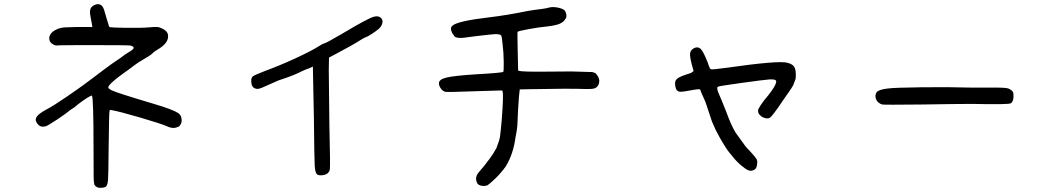

<svg xmlns="http://www.w3.org/2000/svg" viewBox="-20 -759 5040 919"><path d="M433.6 -735.4Q447.3 -742.2 460.9 -736.3Q474.6 -729.5 481.4 -701.2Q488.3 -675.8 500 -639.6Q500 -629.9 509.3 -628.4Q518.6 -627 576.2 -626Q582 -626 584 -626Q662.1 -625 691.4 -627.9Q723.6 -630.9 733.4 -629.9Q743.2 -628.9 756.8 -622.1Q782.2 -610.4 784.2 -590.8Q789.1 -553.7 735.4 -522.5Q716.8 -511.7 708 -502Q699.2 -493.2 668.9 -476.1Q638.7 -459 620.1 -444.3Q605.5 -432.6 572.3 -409.2Q516.6 -369.1 502 -349.6Q497.1 -342.8 499 -338.4Q501 -334 513.7 -327.1Q539.1 -314.5 716.8 -261.7Q808.6 -234.4 833 -217.8Q849.6 -207 849.6 -181.6Q849.6 -168 837.9 -154.3Q818.4 -144.5 803.2 -147Q788.1 -149.4 775.4 -156.2Q748 -168 649.4 -196.8Q550.8 -225.6 516.6 -231.4Q507.8 -233.4 506.3 -232.4Q504.9 -231.4 503.9 -224.6Q502 -215.8 500 -53.7Q499 76.2 497.1 102.1Q495.1 127.9 486.3 134.8Q479.5 139.6 460.4 140.1Q441.4 140.6 431.6 125Q428.7 113.3 428.2 87.4Q427.7 61.5 427.7 -45.9Q427.7 -293.9 419.9 -300.8Q418 -302.7 410.2 -297.9Q399.4 -293 377.4 -277.3Q355.5 -261.7 347.7 -254.9Q338.9 -246.1 316.4 -232.4Q299.8 -217.8 254.4 -187.5Q209 -157.2 198.2 -154.3Q174.8 -148.4 161.1 -164.1Q145.5 -181.6 154.3 -197.8Q163.1 -213.9 201.2 -234.4Q233.4 -251 296.9 -294.4Q360.4 -337.9 383.8 -355.5Q402.3 -370.1 425.8 -386.7Q450.2 -404.3 473.6 -422.9Q518.6 -457 557.6 -482.4Q580.1 -500 593.8 -507.8Q620.1 -522.5 620.1 -530.3Q620.1 -533.2 615.2 -536.6Q610.4 -540 603.5 -541Q593.8 -543 432.6 -543Q271.5 -543 259.8 -542Q246.1 -539.1 235.4 -545.9Q217.8 -554.7 215.8 -571.8Q213.9 -588.9 228.5 -603.5Q238.3 -613.3 259.8 -622.1Q275.4 -627 287.6 -627.9Q299.8 -628.9 351.6 -629.9H421.9L419.9 -643.6Q418 -652.3 414.1 -674.8Q408.2 -702.1 412.6 -715.3Q417 -728.5 433.6 -735.4Z M1768.6 -678.7Q1780.3 -681.6 1785.2 -680.7Q1789.1 -679.7 1792 -679.7Q1795.9 -679.7 1803.7 -672.9Q1813.5 -664.1 1810.1 -648.4Q1806.6 -632.8 1792 -620.1Q1779.3 -609.4 1759.8 -596.7Q1740.2 -584 1733.4 -582Q1724.6 -579.1 1707 -568.4Q1694.3 -559.6 1658.2 -539.1Q1639.6 -528.3 1589.8 -502L1554.7 -483.4L1553.7 -421.9Q1553.7 -365.2 1556.6 -159.2Q1561.5 43 1558.6 52.7Q1552.7 79.1 1516.6 80.1Q1502 80.1 1497.1 75.2Q1488.3 67.4 1486.3 33.2Q1484.4 -1 1482.4 -196.3L1477.5 -440.4L1460.9 -432.6Q1445.3 -427.7 1426.8 -418.9Q1388.7 -399.4 1338.9 -382.8Q1314.5 -376 1284.2 -361.3Q1255.9 -348.6 1233.4 -338.9Q1219.7 -334 1214.8 -333.5Q1210 -333 1203.1 -335Q1183.6 -340.8 1182.6 -368.2Q1181.6 -386.7 1190.4 -393.6Q1199.2 -400.4 1245.1 -418Q1319.3 -445.3 1394.5 -480Q1469.7 -514.6 1509.8 -540Q1526.4 -550.8 1530.3 -550.8Q1538.1 -550.8 1616.2 -596.7Q1740.2 -670.9 1768.6 -678.7Z M2607.4 -722.7Q2625 -727.5 2649.9 -722.7Q2674.8 -717.8 2683.6 -708Q2689.5 -699.2 2690.9 -688Q2692.4 -676.8 2686.5 -668.9Q2678.7 -654.3 2660.6 -646Q2642.6 -637.7 2602.5 -632.8Q2560.5 -628.9 2510.3 -619.6Q2460 -610.4 2457 -606.4Q2456.1 -605.5 2458 -512.7L2460 -420.9L2475.6 -418Q2509.8 -414.1 2714.8 -417L2815.4 -414.1L2830.1 -409.2Q2847.7 -390.6 2848.6 -372.1Q2847.7 -346.7 2828.1 -336.9Q2818.4 -332 2779.3 -333Q2701.2 -335.9 2512.7 -332L2467.8 -331.1L2463.9 -295.9Q2459 -230.5 2457 -173.8Q2456.1 -141.6 2448.2 -106.4Q2437.5 -21.5 2400.4 38.1Q2377.9 69.3 2351.6 94.7Q2325.2 120.1 2314.5 127Q2302.7 132.8 2287.1 130.4Q2271.5 127.9 2265.6 120.1Q2253.9 100.6 2261.7 81.1Q2265.6 71.3 2281.2 54.2Q2296.9 37.1 2324.2 0Q2341.8 -23.4 2356.4 -50.8Q2371.1 -88.9 2373.5 -106.4Q2376 -124 2381.8 -188.5Q2390.6 -304.7 2385.7 -320.3L2383.8 -326.2L2252.9 -322.3Q2122.1 -317.4 2114.3 -319.3Q2101.6 -320.3 2090.8 -334.5Q2080.1 -348.6 2081.1 -361.3Q2081.1 -378.9 2116.7 -387.7Q2152.3 -396.5 2256.8 -403.3Q2381.8 -410.2 2388.7 -415Q2391.6 -417 2391.1 -462.4Q2390.6 -507.8 2385.7 -546.9Q2382.8 -583 2378.4 -589.4Q2374 -595.7 2350.6 -595.7Q2331.1 -594.7 2257.8 -585.9Q2218.8 -581.1 2202.1 -578.6Q2185.5 -576.2 2172.4 -578.1Q2159.2 -580.1 2155.8 -584.5Q2152.3 -588.9 2144.5 -600.6Q2131.8 -626 2146.5 -636.7Q2170.9 -658.2 2319.3 -675.8Q2403.3 -685.5 2503.9 -706.1Q2543 -712.9 2571.3 -715.8Q2599.6 -719.7 2607.4 -722.7Z M3301.8 -528.3Q3319.3 -537.1 3332 -526.4Q3342.8 -517.6 3356.9 -484.9Q3371.1 -452.1 3373 -443.4Q3377 -431.6 3381.8 -427.7Q3387.7 -424.8 3458 -434.6Q3703.1 -469.7 3747.1 -459Q3771.5 -453.1 3780.3 -440.9Q3789.1 -428.7 3789.1 -402.3Q3789.1 -385.7 3787.6 -379.9Q3786.1 -374 3776.4 -350.6Q3767.6 -335 3757.3 -320.8Q3747.1 -306.6 3723.6 -272.5Q3704.1 -242.2 3683.6 -215.8Q3669.9 -198.2 3664.1 -194.8Q3658.2 -191.4 3647.5 -192.4Q3635.7 -195.3 3627.9 -199.2Q3621.1 -204.1 3614.7 -210.9Q3608.4 -217.8 3608.4 -230.5Q3608.4 -236.3 3621.1 -255.9Q3634.8 -277.3 3657.2 -302.7Q3695.3 -350.6 3695.3 -369.1Q3695.3 -380.9 3663.1 -378.9Q3636.7 -377 3527.3 -361.8Q3418 -346.7 3416 -343.8Q3408.2 -338.9 3420.9 -309.6Q3429.7 -291 3455.1 -226.6Q3479.5 -159.2 3501 -124L3549.8 -56.6L3576.2 -28.3Q3597.7 -4.9 3602.1 3.9Q3606.4 12.7 3603.5 29.3Q3601.6 51.8 3583 56.6Q3573.2 60.5 3561 55.7Q3548.8 50.8 3526.4 31.7Q3503.9 12.7 3483.4 -13.7Q3461.9 -38.1 3445.3 -66.4Q3427.7 -93.8 3405.3 -137.7Q3398.4 -154.3 3387.7 -177.7Q3371.1 -227.5 3356.4 -271.5Q3348.6 -288.1 3336.9 -315.4Q3332 -330.1 3330.6 -331.1Q3329.1 -332 3323.2 -332Q3315.4 -332 3278.3 -325.2Q3248 -319.3 3236.8 -319.8Q3225.6 -320.3 3219.7 -327.1Q3214.8 -333 3212.4 -346.2Q3210 -359.4 3211.9 -368.2Q3215.8 -379.9 3228 -387.2Q3240.2 -394.5 3267.6 -403.3Q3287.1 -408.2 3293.9 -414.1L3299.8 -418.9L3291 -451.2Q3281.2 -489.3 3283.2 -504.4Q3285.2 -519.5 3301.8 -528.3Z M4226.6 -335Q4258.8 -339.8 4392.1 -341.3Q4525.4 -342.8 4624 -339.8Q4680.7 -339.8 4737.3 -339.8Q4797.9 -339.8 4807.6 -335Q4820.3 -329.1 4825.7 -322.8Q4831.1 -316.4 4831.1 -301.8Q4832 -273.4 4818.4 -264.6Q4805.7 -257.8 4634.8 -261.7Q4573.2 -261.7 4391.6 -258.8Q4210.9 -256.8 4203.1 -258.8Q4184.6 -263.7 4174.8 -280.3Q4165 -299.8 4175.8 -317.4Q4185.5 -330.1 4226.6 -335Z"/></svg>

Font: JasonHandwriting4
Style: Regular
Weight: 400
Version: Version 1.01.21